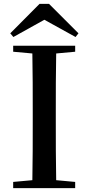

<svg xmlns="http://www.w3.org/2000/svg" viewBox="-20 -971 457 991"><path d="M233 -951H184L33 -799L49 -780L209 -869L370 -780L385 -799ZM48 -704 147 -695C149 -595 149 -495 149 -393V-342C149 -241 149 -140 147 -41L48 -32V0H368V-32L270 -41C268 -141 268 -242 268 -343V-393C268 -494 268 -596 270 -695L368 -704V-735H48Z"/></svg>

Font: Noto Serif HK SemiBold
Style: Regular
Weight: 600
Designer: Ryoko NISHIZUKA 西塚涼子 (kana & ideographs); Frank Grießhammer (Latin, Greek & Cyrillic); Wenlong ZHANG 张文龙 (bopomofo); San
Foundry: Adobe
Version: Version 2.001;hotconv 1.1.0;makeotfexe 2.6.0